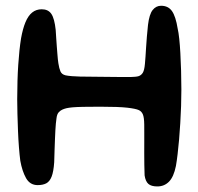

<svg xmlns="http://www.w3.org/2000/svg" viewBox="-20 -652 706 683"><path d="M539.7 11.2Q518.1 11.2 507.8 2.2Q497.6 -6.8 494.4 -28.1Q493.7 -45.8 493.4 -65.6Q493.1 -85.5 493.1 -105.7Q493.1 -125.9 493.2 -145Q493.2 -164.1 493.2 -180.4Q493.3 -196.8 493.1 -208.4Q492.8 -234.3 488.2 -245.1Q483.6 -255.9 473.9 -260.3Q463 -265.4 432.8 -268.9Q402.6 -272.4 336.1 -272.4Q298.5 -272.4 275.2 -271.9Q251.9 -271.4 238.2 -270.2Q224.6 -268.9 216.8 -267.1Q209.1 -265.3 202.5 -262.4Q195.6 -259.7 189.1 -252.8Q182.6 -246 180.9 -230.6Q179.6 -222.8 178.7 -212.3Q177.8 -201.8 177 -188.5Q176.2 -175.2 175.6 -158.4Q175 -141.6 174.2 -120.8Q173.5 -100 172.8 -74.7Q170.5 -41.2 163.6 -23.7Q156.7 -6.2 144.5 0.2Q132.3 6.5 114.1 6.5Q86.7 6.5 72.7 -18.3Q58.8 -43.1 52.2 -80.2Q49.6 -100.1 47.4 -128Q45.2 -155.9 44 -186.8Q42.8 -217.6 42 -247Q41.2 -276.3 41.2 -299.1Q41.2 -333.3 42.2 -363.9Q43.1 -394.4 44.9 -421.6Q46.8 -448.8 49.2 -472.3Q51.7 -495.9 54.9 -515.6Q61.1 -550.2 70.6 -573Q80.1 -595.9 94.3 -607.4Q108.6 -619 128.5 -619Q151.4 -619 162.6 -602.7Q173.8 -586.3 178.1 -545.7Q179.1 -530.8 180 -516.1Q180.9 -501.4 182 -487.5Q183.1 -473.7 184 -461.9Q184.8 -450.1 185.8 -441.1Q186.8 -432.1 187.7 -426.6Q190.4 -408.7 195.1 -397.9Q199.8 -387.2 213.4 -384Q231 -380.4 265.1 -379.6Q299.2 -378.8 337.4 -378.8Q368.8 -378.8 396.5 -378.2Q424.1 -377.6 444.4 -378Q464.8 -378.4 473.4 -381.2Q482.7 -384.4 488.2 -393.6Q493.7 -402.9 495.6 -425.4Q496.7 -435.8 497.6 -450.5Q498.5 -465.2 499.7 -483.5Q500.9 -501.8 502.5 -522Q504.1 -542.2 506.5 -563.5Q511 -601.1 523 -616.3Q535 -631.5 553.1 -631.5Q578.3 -631.5 591.7 -612.7Q605.1 -593.8 612.1 -549.9Q615.2 -536.8 617.6 -514.3Q620 -491.9 621.6 -462.7Q623.2 -433.4 624.2 -400.2Q625.2 -367.1 625.2 -332.8Q625.2 -305.1 624.2 -274.8Q623.1 -244.4 621.3 -214.2Q619.5 -183.9 617.1 -155.8Q614.6 -127.6 611.8 -103.7Q609 -79.7 605.8 -61.6Q598 -22.8 581.2 -5.8Q564.4 11.2 539.7 11.2Z"/></svg>

Font: Gluten Thin
Style: Regular
Weight: 100
Designer: Tyler Finck
Foundry: Etcetera Type Company
Version: Version 1.300